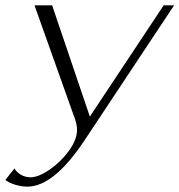

<svg xmlns="http://www.w3.org/2000/svg" viewBox="-76 -510 671 718"><path d="M-56 163 -22 120Q-13 135 3 144Q19 153 38 153Q68 153 110 124Q152 95 182 53.5Q212 12 212 -24Q212 -44 204 -66L53 -490H119L260 -74L536 -490H575L240 15Q125 188 26 188Q5 188 -18.5 181Q-42 174 -56 163Z"/></svg>

Font: Fahkwang ExtraLight
Style: Italic
Weight: 275
Italic angle: -10°
Designer: Suppakit Chalermlarp | Katatrad Co.,Ltd.
Foundry: Cadson Demak Co.,Ltd.
Version: Version 1.000; ttfautohint (v1.6)